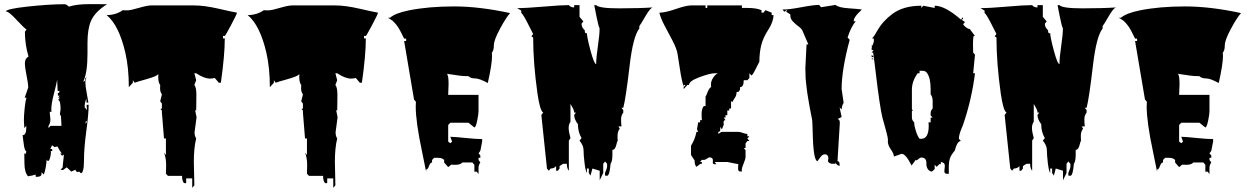

<svg xmlns="http://www.w3.org/2000/svg" viewBox="-20 -766 6059 930"><path d="M403.8 -559.1V-506.8Q403.8 -412.6 383.3 -371.1Q392.6 -371.1 392.6 -382.3V-386.2L401.4 -393.6Q393.6 -385.7 393.6 -366.9Q393.6 -348.1 400.6 -312Q407.7 -275.9 408.2 -269H398.9V-288.1Q390.1 -270.5 390.1 -251.5V-246.6L401.4 -232.9L399.4 -258.3H409.2V-254.4Q409.2 -212.9 397.9 -130.1Q386.7 -47.4 386.7 12Q386.7 71.3 371.6 73.2L364.3 65.4L352.5 67.4L344.7 56.6L323.2 65.9L324.7 64.5L303.2 44.4L285.2 57.6L273.4 56.6L283.7 44.4Q283.7 34.2 286.4 13.7Q289.1 -6.8 289.1 -17.6L280.3 -11.7L271.5 -22.5H279.3Q267.1 -38.6 258.3 -56.6L243.7 -53.7L232.4 -62.5L223.6 -44.4H232.4L233.4 -33.7L226.1 -35.2L226.6 -26.9Q226.6 -16.6 222.4 -1.5Q218.3 13.7 213.1 13.7Q208 13.7 206.1 5.9Q203.1 49.8 192.4 79.6L181.2 68.4V75.2Q181.2 83 175.8 86.9Q168.9 90.8 153.3 90.8L152.3 79.6Q138.2 84.5 115.7 87.9Q98.6 67.9 98.4 25.9Q98.1 -16.1 97.7 -22.5L105.5 -21.5L107.4 -33.7Q98.6 -36.1 94.5 -72Q90.3 -107.9 89.4 -111.3Q107.4 -111.3 107.4 -147.5V-156.2L97.7 -145.5L95.7 -183.1Q95.7 -206.1 99.4 -241.7Q103 -277.3 108.4 -293H99.6L116.7 -341.8Q116.7 -361.3 108.6 -400.4Q100.6 -439.5 100.6 -460.9Q100.6 -482.4 118.2 -492.2Q101.1 -547.4 100.6 -611.8L108.4 -623.5Q99.6 -627.4 61.3 -668.7Q22.9 -710 11.2 -710H8.3Q8.3 -722.7 113.3 -734.1Q218.3 -745.6 293.5 -745.6Q300.8 -745.6 314 -733.9Q350.6 -746.1 416 -746.1L498.5 -745.6Q438.5 -708 419.9 -662.6Q403.8 -624 403.8 -559.1ZM228.5 -235.8 229.5 -224.6H220.7L224.1 -187Q224.1 -168.9 214.8 -156.2L215.3 -145.5L224.1 -156.2H277.8L275.4 -202.1L270 -213.4L273.4 -235.8Q273.4 -281.2 261.7 -281.2L270 -293H261.7L269 -302.7H260.7L259.8 -314.9Q268.1 -314.9 268.1 -325.7H259.3L256.8 -380.4Q254.4 -362.3 241.5 -313.2Q228.5 -264.2 228.5 -235.8ZM400.4 -177.2 396 -179.2Q395 -179.2 395 -173.3V-165.5Q395 -166.5 402.3 -178.2Q401.4 -177.2 400.4 -177.2ZM374.5 75.7 369.6 73.2ZM322.3 67.4Q322.3 65.9 323.2 65.9Z M918.9 17.6 921.4 131.8 911.1 143.6V98.1H881.8V121.1H871.6Q861.8 111.3 861.8 85.9H793.5L783.7 75.2L784.7 33.2Q784.7 -1 774.4 -26.9L783.7 -15.1V-95.2H774.4L764.2 -220.7V-230.5L757.3 -238.3L764.2 -240.7V-264.2L755.9 -275.4L764.2 -308.6Q755.4 -321.3 755.4 -336.9Q755.4 -352.5 755.9 -354.5Q746.6 -366.2 746.6 -391.1V-407.7Q741.7 -397 690.4 -382.8Q639.2 -368.7 632.3 -365.2L623.5 -377.4V-365.2L604 -343.8Q604 -436.5 587.4 -509.3Q556.6 -643.6 496.6 -692.9Q540.5 -692.9 575.2 -716.8Q580.6 -715.8 596.4 -715.8Q612.3 -715.8 652.6 -727.8Q692.9 -739.7 711.9 -739.7H921.4Q969.2 -739.7 1037.4 -724.1Q1105.5 -708.5 1127.9 -704.6Q1127.9 -698.7 1100.3 -646.7Q1072.8 -594.7 1068.8 -591.8H1060.1V-580.1H1068.8Q1068.8 -498.5 1049.8 -365.2H1040L1020.5 -388.2Q1007.3 -385.3 997.1 -385.3Q969.2 -385.3 930.2 -411.1H921.4L930.2 -377.4L921.4 -354.5Q931.2 -342.8 931.2 -307.1Q931.2 -271.5 930.7 -252.4Q930.2 -233.4 930.2 -230.5Q929.7 -230.5 927.7 -232.9Q925.8 -232.9 925.8 -229.5L932.1 -198.2L922.4 -125.5Q922.4 -107.4 930.2 -95.2Q918.9 -49.8 918.9 17.6Z M1602.1 17.6 1604.5 131.8 1594.2 143.6V98.1H1564.9V121.1H1554.7Q1544.9 111.3 1544.9 85.9H1476.6L1466.8 75.2L1467.8 33.2Q1467.8 -1 1457.5 -26.9L1466.8 -15.1V-95.2H1457.5L1447.3 -220.7V-230.5L1440.4 -238.3L1447.3 -240.7V-264.2L1439 -275.4L1447.3 -308.6Q1438.5 -321.3 1438.5 -336.9Q1438.5 -352.5 1439 -354.5Q1429.7 -366.2 1429.7 -391.1V-407.7Q1424.8 -397 1373.5 -382.8Q1322.3 -368.7 1315.4 -365.2L1306.6 -377.4V-365.2L1287.1 -343.8Q1287.1 -436.5 1270.5 -509.3Q1239.7 -643.6 1179.7 -692.9Q1223.6 -692.9 1258.3 -716.8Q1263.7 -715.8 1279.5 -715.8Q1295.4 -715.8 1335.7 -727.8Q1376 -739.7 1395 -739.7H1604.5Q1652.3 -739.7 1720.5 -724.1Q1788.6 -708.5 1811 -704.6Q1811 -698.7 1783.4 -646.7Q1755.9 -594.7 1752 -591.8H1743.2V-580.1H1752Q1752 -498.5 1732.9 -365.2H1723.1L1703.6 -388.2Q1690.4 -385.3 1680.2 -385.3Q1652.3 -385.3 1613.3 -411.1H1604.5L1613.3 -377.4L1604.5 -354.5Q1614.3 -342.8 1614.3 -307.1Q1614.3 -271.5 1613.8 -252.4Q1613.3 -233.4 1613.3 -230.5Q1612.8 -230.5 1610.8 -232.9Q1608.9 -232.9 1608.9 -229.5L1615.2 -198.2L1605.5 -125.5Q1605.5 -107.4 1613.3 -95.2Q1602.1 -49.8 1602.1 17.6Z M2187 32.2 2165.5 31.7 2150.9 43.5 2131.3 21V8.8Q2121.6 -1.5 2102.5 -1.5H2083L2072.8 8.8V21Q2064 21 2058.1 38.1Q2052.2 55.2 2043.9 55.2V65.4Q2039.1 39.1 2024.4 -31.2Q1993.7 -174.8 1993.7 -250.5Q1993.7 -265.6 1994.6 -272.9L1985.4 -284.2L1937.5 -567.4H1947.3V-579.1H1937.5Q1936 -581.5 1931.4 -591.1Q1926.8 -600.6 1925.3 -603.5Q1923.8 -606.4 1919.4 -615Q1915 -623.5 1912.8 -627Q1910.6 -630.4 1906 -637.5Q1901.4 -644.5 1898.2 -647.9Q1895 -651.4 1890.1 -657Q1885.3 -662.6 1880.9 -666Q1866.2 -676.3 1858.4 -680.2H1869.1Q1895.5 -702.6 1960.9 -715.8Q2055.7 -734.9 2179 -734.9Q2302.2 -734.9 2450.7 -702.6Q2431.2 -681.2 2401.6 -626.2Q2372.1 -571.3 2372.1 -546.4Q2372.1 -521.5 2362.3 -510.7L2363.3 -494.6Q2363.3 -455.6 2342.8 -363.8Q2302.2 -386.2 2280.8 -386.2Q2259.3 -386.2 2249.5 -397Q2223.6 -397 2205.3 -399.7Q2187 -402.3 2170.2 -404.8Q2153.3 -407.2 2144 -408.7Q2152.8 -403.8 2152.8 -359.4L2150.9 -306.6H2297.9V-227.5Q2297.9 -212.9 2291.5 -181.9Q2285.2 -150.9 2277.8 -148.4L2249.5 -171.4H2161.1L2150.9 -160.6V-80.1L2161.1 -72.3L2169.9 -80.1L2161.1 -103.5Q2184.1 -103 2235.6 -97.7Q2287.1 -92.3 2315.4 -92.3V-80.1L2306.6 -35.6L2297.9 -23.4L2306.6 -12.7V-1.5H2297.9V8.8L2306.6 21Q2297.9 33.2 2297.9 46.9V77.1L2289.1 65.4H2277.8V32.2L2268.1 21H2219.7Q2210 32.2 2187 32.2Z M2779.3 -164.6Q2761.2 -188 2761.2 -209.5L2770 -220.7H2761.2Q2761.2 -231.4 2752.9 -245.4Q2744.6 -259.3 2743.2 -262.7V-176.3Q2734.4 -163.6 2734.4 -146.2Q2734.4 -128.9 2743.2 -97.2L2735.4 -85V61Q2725.6 49.8 2725.6 27.3H2708.5Q2707 27.3 2699 32.7Q2690.9 38.1 2690.4 38.6V50.3L2682.1 61H2673.8V38.6Q2663.6 50.3 2647 50.3L2638.2 61L2629.4 50.3L2602.1 -209.5L2611.3 -220.7Q2595.7 -228.5 2583.5 -312Q2562.5 -460.4 2562.5 -584.5L2553.7 -590.3L2562.5 -601.1Q2559.6 -606 2546.9 -631.8Q2515.1 -696.3 2504.9 -703.6V-714.8L2484.9 -726.6Q2528.3 -726.6 2612.3 -733.9Q2696.3 -741.2 2735.4 -741.2Q2743.7 -730 2761.2 -730V-741.2H2787.1V-684.6L2805.7 -662.1L2796.9 -651.4Q2796.9 -635.3 2807.6 -624.5Q2814 -618.2 2813.2 -616.7Q2812.5 -615.2 2812.5 -612.5Q2812.5 -609.9 2814.9 -607.2Q2817.4 -604.5 2819.8 -604.5L2822.8 -606Q2822.8 -586.4 2840.3 -521Q2857.9 -455.6 2867.7 -455.6V-456.1Q2867.7 -486.3 2876 -542.5Q2884.3 -598.6 2884.3 -628.9Q2878.9 -637.2 2868.7 -688.7Q2858.4 -740.2 2858.4 -741.2H2867.7Q2880.9 -725.6 2978.5 -725.6Q3076.2 -725.6 3142.1 -730Q3129.4 -727.5 3105.7 -686.5Q3082 -645.5 3076.7 -639.6V-627.9Q3046.4 -590.3 3029.8 -448.2Q3010.7 -286.1 2999 -244.1H2990.2L2999 -232.9V-220.7Q2988.3 -206.5 2988.3 -189Q2988.3 -171.4 2990.2 -153.8H2975.6L2981.9 -142.6Q2971.2 -128.9 2971.2 -109.1Q2971.2 -89.4 2972.2 -85Q2968.8 -80.1 2966.3 -67.9Q2960 -40 2946.3 -40V-16.1Q2946.3 15.6 2937.5 27.3Q2932.6 85.4 2920.4 85.4L2910.6 84.5V71.8Q2910.6 70.3 2915.8 58.6Q2920.9 46.9 2920.9 38.1Q2920.9 29.3 2920.4 27.3L2910.6 16.1L2901.9 27.3V71.8L2884.8 106.9V61L2849.6 50.3L2840.3 84.5L2832 71.8V50.3H2822.8V71.8Q2815.9 62.5 2811.3 23.2Q2806.6 -16.1 2806.6 -38.6Q2806.6 -61 2787.1 -85L2796.9 -97.2Q2779.3 -126 2779.3 -164.6Z M3432.6 22 3433.1 9.8Q3433.1 -3.9 3414.6 -3.9Q3413.6 -3.9 3404.3 2.4Q3395 8.8 3389.4 8.8Q3383.8 8.8 3379.9 7.8L3371.1 18.6H3379.9L3378.4 29.3L3373 27.3L3353.5 42Q3344.2 33.7 3344.2 7.8L3342.8 8.8L3327.1 -15.1V-60.1Q3347.2 -92.8 3353.5 -127.4H3361.8L3356 -139.6L3361.8 -173.3H3371.1V-184.1H3379.9Q3378.4 -191.4 3378.4 -215.1Q3378.4 -238.8 3389.2 -252.4H3397.5V-297.9Q3400.4 -301.3 3404.8 -313.5Q3416.5 -343.8 3424.8 -343.8Q3423.8 -346.7 3423.8 -359.4Q3423.8 -372.1 3433.3 -387.9Q3442.9 -403.8 3457 -411.1H3441.4Q3419.4 -411.1 3368.4 -392.3Q3317.4 -373.5 3317.4 -354.5H3309.6L3291.5 -334.5V-343.8L3300.3 -354.5H3291.5V-345.2Q3280.8 -380.9 3273.4 -431.4Q3266.1 -481.9 3261.5 -507.1Q3256.8 -532.2 3238 -568.4Q3219.2 -604.5 3200 -640.1Q3180.7 -675.8 3173.8 -704.6Q3202.1 -704.6 3252.9 -722.2Q3303.7 -739.7 3327.1 -739.7H3397.5V-727.5H3405.8V-739.7H3573.7V-727.5H3601.1Q3643.6 -727.5 3668.5 -716.8V-704.6H3677.7L3688 -716.8L3717.8 -704.6V-692.9H3726.6Q3726.6 -661.6 3702.6 -624Q3674.8 -581.1 3666.5 -544.2Q3658.2 -507.3 3658.2 -467.3Q3657.2 -465.8 3648.4 -447.8Q3625.5 -400.4 3619.6 -400.4L3609.9 -411.1V-388.2L3600.1 -377.4H3582.5Q3582.5 -343.8 3564.5 -343.8V-331.5L3556.6 -320.8H3547.9Q3547.9 -303.2 3538.8 -291.3Q3529.8 -279.3 3529.8 -272.5L3521 -275.4V-240.7H3512.2V-230.5H3502.9V-208H3494.1V-196.3H3485.8L3494.1 -184.1Q3484.9 -184.1 3484.9 -174.1Q3484.9 -164.1 3485.8 -162.1L3476.6 -139.6L3468.3 -151.4L3468.8 -138.7Q3468.8 -127.4 3459.5 -127.4V-117.2Q3473.1 -127.4 3476.6 -127.4H3556.6Q3564 -127.4 3577.9 -122.3Q3591.8 -117.2 3600.1 -117.2V-106H3609.9L3600.1 -95.2L3609.9 -83H3600.1L3591.3 -71.3V-48.8H3582.5L3591.3 -38.6V-3.9Q3591.3 2.9 3582 25.9Q3572.8 48.8 3572.8 55.7Q3572.8 62.5 3573.7 64.5H3564.5Q3555.2 64.5 3555.2 50.5Q3555.2 36.6 3556.6 29.3L3502.9 18.6H3441.4L3450.2 29.3H3441.4Q3432.6 29.3 3432.6 22Z M4047.9 -170.4 4036.6 14.6Q4046.9 14.6 4046.9 32.2V37.6Q4030.8 34.2 4027.3 20V26.9L4015.1 27.3Q4006.3 28.3 3998.5 23.9Q3990.7 19.5 3990.7 13.4Q3990.7 7.3 3991.7 3.9H3992.7Q3992.7 -18.6 3975.1 -18.6Q3963.4 -18.6 3952.6 -3.2Q3941.9 12.2 3939.9 14.6Q3919.4 13.7 3916.5 -126Q3915 -180.2 3913.6 -187.3Q3912.1 -194.3 3908.4 -213.1Q3904.8 -231.9 3903.6 -238.3Q3902.3 -244.6 3899.2 -262Q3896 -279.3 3895 -287.1L3891.1 -310.5Q3888.7 -326.2 3887.7 -335.7Q3886.7 -345.2 3885 -359.6Q3883.3 -374 3882.3 -385.3Q3880.9 -411.6 3880.9 -435.5L3886.7 -550.8H3895.5L3866.7 -617.7Q3862.8 -627 3847.4 -638.4Q3832 -649.9 3819.8 -662.8Q3807.6 -675.8 3808.1 -692.4V-696.3L3788.1 -709L3793.9 -719.7L3779.3 -709L3770 -719.7Q3802.2 -719.7 3861.6 -731Q3920.9 -742.2 3947.8 -742.2L3957 -731L4027.3 -742.2Q4040.5 -729 4093.5 -725.6Q4146.5 -722.2 4154.8 -719.7Q4154.3 -719.2 4150.6 -715.8Q4147 -712.4 4145.8 -710.9Q4144.5 -709.5 4140.9 -706.1Q4137.2 -702.6 4135.3 -700.4Q4133.3 -698.2 4130.1 -694.6Q4127 -690.9 4125.2 -688.2Q4123.5 -685.5 4121.3 -682.1Q4119.1 -678.7 4117.7 -675.8Q4115.2 -669.4 4115.2 -663.1H4125Q4103 -637.7 4085.4 -584.5L4095.7 -573.2Q4056.6 -428.2 4056.6 -334.5L4066.4 -267.6Q4058.6 -257.3 4056.6 -235.8L4046.9 -245.6L4056.6 -199.2L4036.6 -189Q4047.9 -189 4047.9 -170.4Z M4395.5 35.6Q4367.2 -21 4347.2 -21Q4346.2 -21 4310.1 -7.8Q4309.1 -22.5 4294.7 -42.7Q4280.3 -63 4280.3 -83H4281.2Q4281.2 -100.6 4271.5 -133.8Q4261.7 -167 4254.9 -193.8Q4248 -220.7 4239.5 -278.3Q4231 -335.9 4222.9 -405.5Q4214.8 -475.1 4209 -512.7L4205.6 -510.7L4202.1 -511.7L4211.9 -523.4H4202.1V-535.6H4203.6L4202.1 -546.9L4206.5 -545.9Q4212.9 -559.6 4212.9 -572.3L4211.9 -580.1H4202.6Q4209.5 -582.5 4226.1 -611.8Q4242.7 -641.1 4261.2 -661.4Q4279.8 -681.6 4302.7 -698.7Q4356 -738.3 4442.9 -738.3V-727.5L4452.1 -738.3L4507.3 -727.5V-738.3Q4557.6 -738.3 4634.3 -671.4L4644 -682.1L4645 -673.3L4636.2 -671.4L4654.3 -659.2L4645 -648.9Q4647.9 -642.6 4658.2 -634.3Q4668.5 -626 4674.8 -626H4676.8L4702.6 -591.8H4695.8Q4692.9 -579.1 4692.9 -551.3Q4692.9 -523.4 4693.8 -511.7L4702.6 -501L4693.8 -411.1H4702.6Q4687 -285.2 4645 -162.1Q4643.1 -156.7 4636.7 -141.6Q4624.5 -111.8 4624.5 -93.8L4634.3 -83Q4623.5 -83 4615.7 -67.6Q4607.9 -52.2 4605.5 -37.6Q4586.9 -16.1 4581.3 1Q4575.7 18.1 4575.7 44.4V75.7H4565.9Q4554.2 75.7 4554.2 62.5L4556.6 37.1Q4556.6 21 4537.1 18.6V29.3L4530.8 28.3L4517.1 42L4507.3 32.2V53.2L4493.7 65.4Q4479 62.5 4472.9 51Q4466.8 39.6 4467.3 27.8Q4468.8 -2.9 4442.9 -2.9Q4436.5 -2.9 4429 3.9Q4421.4 10.7 4419.7 10.7Q4418 10.7 4416 7.8ZM4442.9 -93.8Q4478.5 -93.8 4478.5 -157.2Q4478.5 -168 4477.5 -173.3H4487.8V-196.3H4497.6L4487.8 -207V-219.2Q4487.8 -230 4497.6 -240.7V-275.4Q4497.6 -297.9 4487.8 -308.6V-333.5Q4487.8 -389.6 4469.7 -413.1Q4461.9 -422.9 4451.2 -422.9H4434.1V-411.1H4424.8Q4397 -372.1 4397 -331.5V-240.7Q4397 -234.4 4402.8 -229.5H4397V-196.3Q4397 -183.6 4408.2 -173.3Q4408.2 -156.2 4416.3 -131.3Q4424.3 -106.4 4434.1 -93.8ZM4211.9 -489.7H4202.1V-501ZM4211.9 -479H4202.1L4203.6 -484.4Z M5023.4 -164.6Q5005.4 -188 5005.4 -209.5L5014.2 -220.7H5005.4Q5005.4 -231.4 4997.1 -245.4Q4988.8 -259.3 4987.3 -262.7V-176.3Q4978.5 -163.6 4978.5 -146.2Q4978.5 -128.9 4987.3 -97.2L4979.5 -85V61Q4969.7 49.8 4969.7 27.3H4952.6Q4951.2 27.3 4943.1 32.7Q4935.1 38.1 4934.6 38.6V50.3L4926.3 61H4918V38.6Q4907.7 50.3 4891.1 50.3L4882.3 61L4873.5 50.3L4846.2 -209.5L4855.5 -220.7Q4839.8 -228.5 4827.6 -312Q4806.6 -460.4 4806.6 -584.5L4797.9 -590.3L4806.6 -601.1Q4803.7 -606 4791 -631.8Q4759.3 -696.3 4749 -703.6V-714.8L4729 -726.6Q4772.5 -726.6 4856.4 -733.9Q4940.4 -741.2 4979.5 -741.2Q4987.8 -730 5005.4 -730V-741.2H5031.2V-684.6L5049.8 -662.1L5041 -651.4Q5041 -635.3 5051.8 -624.5Q5058.1 -618.2 5057.4 -616.7Q5056.6 -615.2 5056.6 -612.5Q5056.6 -609.9 5059.1 -607.2Q5061.5 -604.5 5064 -604.5L5066.9 -606Q5066.9 -586.4 5084.5 -521Q5102.1 -455.6 5111.8 -455.6V-456.1Q5111.8 -486.3 5120.1 -542.5Q5128.4 -598.6 5128.4 -628.9Q5123 -637.2 5112.8 -688.7Q5102.5 -740.2 5102.5 -741.2H5111.8Q5125 -725.6 5222.7 -725.6Q5320.3 -725.6 5386.2 -730Q5373.5 -727.5 5349.9 -686.5Q5326.2 -645.5 5320.8 -639.6V-627.9Q5290.5 -590.3 5273.9 -448.2Q5254.9 -286.1 5243.2 -244.1H5234.4L5243.2 -232.9V-220.7Q5232.4 -206.5 5232.4 -189Q5232.4 -171.4 5234.4 -153.8H5219.7L5226.1 -142.6Q5215.3 -128.9 5215.3 -109.1Q5215.3 -89.4 5216.3 -85Q5212.9 -80.1 5210.4 -67.9Q5204.1 -40 5190.4 -40V-16.1Q5190.4 15.6 5181.6 27.3Q5176.8 85.4 5164.6 85.4L5154.8 84.5V71.8Q5154.8 70.3 5159.9 58.6Q5165 46.9 5165 38.1Q5165 29.3 5164.6 27.3L5154.8 16.1L5146 27.3V71.8L5128.9 106.9V61L5093.8 50.3L5084.5 84.5L5076.2 71.8V50.3H5066.9V71.8Q5060.1 62.5 5055.4 23.2Q5050.8 -16.1 5050.8 -38.6Q5050.8 -61 5031.2 -85L5041 -97.2Q5023.4 -126 5023.4 -164.6Z M5727.5 32.2 5706.1 31.7 5691.4 43.5 5671.9 21V8.8Q5662.1 -1.5 5643.1 -1.5H5623.5L5613.3 8.8V21Q5604.5 21 5598.6 38.1Q5592.8 55.2 5584.5 55.2V65.4Q5579.6 39.1 5564.9 -31.2Q5534.2 -174.8 5534.2 -250.5Q5534.2 -265.6 5535.2 -272.9L5525.9 -284.2L5478 -567.4H5487.8V-579.1H5478Q5476.6 -581.5 5471.9 -591.1Q5467.3 -600.6 5465.8 -603.5Q5464.4 -606.4 5460 -615Q5455.6 -623.5 5453.4 -627Q5451.2 -630.4 5446.5 -637.5Q5441.9 -644.5 5438.7 -647.9Q5435.5 -651.4 5430.7 -657Q5425.8 -662.6 5421.4 -666Q5406.7 -676.3 5398.9 -680.2H5409.7Q5436 -702.6 5501.5 -715.8Q5596.2 -734.9 5719.5 -734.9Q5842.8 -734.9 5991.2 -702.6Q5971.7 -681.2 5942.1 -626.2Q5912.6 -571.3 5912.6 -546.4Q5912.6 -521.5 5902.8 -510.7L5903.8 -494.6Q5903.8 -455.6 5883.3 -363.8Q5842.8 -386.2 5821.3 -386.2Q5799.8 -386.2 5790 -397Q5764.2 -397 5745.8 -399.7Q5727.5 -402.3 5710.7 -404.8Q5693.8 -407.2 5684.6 -408.7Q5693.4 -403.8 5693.4 -359.4L5691.4 -306.6H5838.4V-227.5Q5838.4 -212.9 5832 -181.9Q5825.7 -150.9 5818.4 -148.4L5790 -171.4H5701.7L5691.4 -160.6V-80.1L5701.7 -72.3L5710.4 -80.1L5701.7 -103.5Q5724.6 -103 5776.1 -97.7Q5827.6 -92.3 5856 -92.3V-80.1L5847.2 -35.6L5838.4 -23.4L5847.2 -12.7V-1.5H5838.4V8.8L5847.2 21Q5838.4 33.2 5838.4 46.9V77.1L5829.6 65.4H5818.4V32.2L5808.6 21H5760.3Q5750.5 32.2 5727.5 32.2Z"/></svg>

Font: Butcherman
Style: Regular
Weight: 400
Version: Version 001.004